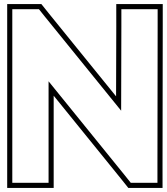

<svg xmlns="http://www.w3.org/2000/svg" viewBox="-20 -830 817 940"><path d="M217.8 -20V65H40.2V-20V-700V-785H170.6L199.3 -749L573.1 -288L574.2 -700V-785H751.8V-700L750.8 -20V65H620.2L591.5 29L217.8 -432ZM242.8 90V-361.5L572 44.7L608.2 90H775.8L775.7 -20L776.8 -700V-810H549.2L549.3 -700.1L548.3 -358.3L218.8 -764.7L182.6 -810H15.2V90Z"/></svg>

Font: Nordica Plus
Style: NordicaClassicBkExtOl
Weight: 900
Version: Version 1.01